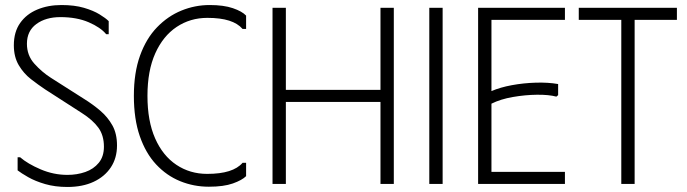

<svg xmlns="http://www.w3.org/2000/svg" viewBox="-20 -731 2730 763"><path d="M445 -153Q445 -103 420.5 -66Q396 -29 352 -8.5Q308 12 248 12Q199 12 159.5 0.5Q120 -11 92 -27Q64 -43 50 -54V-106H60Q90 -80 141.5 -58Q193 -36 248 -36Q286 -36 319 -47.5Q352 -59 372.5 -84Q393 -109 393 -148Q393 -193 371 -223.5Q349 -254 305 -282L159 -376Q132 -394 103 -416.5Q74 -439 54.5 -472Q35 -505 35 -551Q35 -604 60 -639.5Q85 -675 128 -693Q171 -711 224 -711Q276 -711 313.5 -700Q351 -689 375.5 -674Q400 -659 412 -647V-595H402Q380 -622 332.5 -642.5Q285 -663 220 -663Q162 -663 124.5 -635.5Q87 -608 87 -557Q87 -511 116.5 -478Q146 -445 182 -422L314 -338Q348 -317 378 -291.5Q408 -266 426.5 -233Q445 -200 445 -153Z M512 -350Q512 -442 536.5 -510Q561 -578 604 -622.5Q647 -667 701 -689Q755 -711 813 -711Q869 -711 905.5 -698.5Q942 -686 958 -669V-616H944Q925 -638 890.5 -649Q856 -660 804 -660Q736 -660 682 -624Q628 -588 597 -519Q566 -450 566 -350Q566 -250 596.5 -181Q627 -112 681 -76Q735 -40 803 -40Q855 -40 890 -51Q925 -62 944 -84H958V-31Q942 -15 905.5 -2Q869 11 810 11Q750 11 696 -11Q642 -33 600.5 -77.5Q559 -122 535.5 -190Q512 -258 512 -350Z M1492 -700H1545V0H1492V-326H1116V0H1063V-700H1116V-374H1492Z M1686 -700H1739V0H1686Z M2225 -700V-652H1933V-369Q1968 -384 2014 -392.5Q2060 -401 2109 -402.5Q2158 -404 2198 -397V-353L2191 -347Q2161 -355 2114 -354.5Q2067 -354 2018 -345.5Q1969 -337 1933 -319V-48H2225V0H1880V-700Z M2670 -700V-652H2502V0H2449V-652H2280V-700Z"/></svg>

Font: Phudu Light Light
Style: Regular
Weight: 300
Version: Version 1.005;gftools[0.9.23]